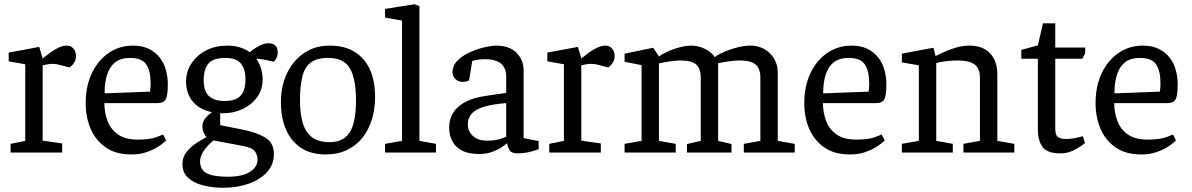

<svg xmlns="http://www.w3.org/2000/svg" viewBox="-20 -719 5618 905"><path d="M30 -41 99 -55V-416L21 -430V-471L165 -498L181 -443Q181 -443 192 -452Q203 -461 220.5 -473.5Q238 -486 257.5 -495Q277 -504 294 -504Q314 -504 326 -490.5Q338 -477 338 -455Q338 -438 330.5 -425.5Q323 -413 315.5 -407Q308 -401 308 -401L262 -413Q250 -416 244 -417Q238 -418 226 -418Q214 -418 199.5 -415Q185 -412 181 -411V-56L273 -43V0H30Z M599 9Q526 9 478.5 -24Q431 -57 407.5 -111.5Q384 -166 384 -233Q384 -313 413 -374Q442 -435 492.5 -469.5Q543 -504 607 -504Q651 -504 682 -488.5Q713 -473 733 -447.5Q753 -422 762 -389Q771 -356 771 -322Q771 -268 761 -250.5Q751 -233 723 -233H472Q472 -188 487 -148.5Q502 -109 536.5 -85Q571 -61 629 -61Q688 -61 718.5 -73Q749 -85 749 -85L763 -57Q763 -57 752 -47Q741 -37 719.5 -24Q698 -11 668 -1Q638 9 599 9ZM473 -279 687 -287Q690 -305 690 -327Q690 -383 670 -414.5Q650 -446 592 -446Q551 -446 525 -427Q499 -408 486 -370.5Q473 -333 473 -279Z M1032 166Q982 166 938 155Q894 144 867 119.5Q840 95 840 55Q840 20 861 -5Q882 -30 909 -47Q936 -64 954 -73Q946 -80 940 -94Q934 -108 934 -125Q934 -144 948 -161.5Q962 -179 979 -190Q936 -199 909 -220.5Q882 -242 869.5 -271.5Q857 -301 857 -333Q857 -382 882.5 -420.5Q908 -459 952 -481.5Q996 -504 1050 -504Q1085 -504 1111.5 -495.5Q1138 -487 1157 -473Q1158 -474 1172 -484.5Q1186 -495 1206 -505Q1226 -515 1245 -515Q1289 -515 1289 -472Q1289 -456 1282.5 -444.5Q1276 -433 1271 -428L1234 -436Q1220 -438 1211 -440Q1202 -442 1188 -442Q1204 -420 1211 -394Q1218 -368 1218 -346Q1218 -297 1192 -261Q1166 -225 1123.5 -205Q1081 -185 1031 -185H1018V-129L1124 -108Q1190 -95 1230.5 -70.5Q1271 -46 1271 8Q1271 57 1238.5 92.5Q1206 128 1152 147Q1098 166 1032 166ZM1054 114Q1121 114 1157.5 91.5Q1194 69 1194 32Q1194 12 1181.5 -5.5Q1169 -23 1125 -31L987 -57Q964 -40 943.5 -12.5Q923 15 923 42Q923 81 954 97.5Q985 114 1054 114ZM1039 -243Q1070 -243 1091.5 -252Q1113 -261 1125 -283.5Q1137 -306 1137 -346Q1137 -393 1115.5 -419.5Q1094 -446 1041 -446Q986 -446 963 -420Q940 -394 940 -341Q940 -288 965.5 -265.5Q991 -243 1039 -243Z M1515 9Q1446 9 1399 -22Q1352 -53 1328 -108.5Q1304 -164 1304 -240Q1304 -293 1319.5 -340.5Q1335 -388 1365 -425Q1395 -462 1437.5 -483Q1480 -504 1533 -504Q1605 -504 1652.5 -474Q1700 -444 1724 -390Q1748 -336 1748 -263Q1748 -206 1733 -156.5Q1718 -107 1688.5 -70Q1659 -33 1615.5 -12Q1572 9 1515 9ZM1534 -49Q1581 -49 1608.5 -72.5Q1636 -96 1647 -140Q1658 -184 1658 -245Q1658 -347 1629.5 -396.5Q1601 -446 1527 -446Q1471 -446 1442.5 -422.5Q1414 -399 1404 -354Q1394 -309 1394 -245Q1394 -186 1406.5 -141.5Q1419 -97 1449.5 -73Q1480 -49 1534 -49Z M1795 -41 1875 -55V-622L1795 -636V-677L1934 -699L1957 -690V-55L2035 -41V0H1795Z M2239 7Q2188 7 2156.5 -10Q2125 -27 2111 -55.5Q2097 -84 2097 -117Q2097 -158 2117 -189Q2137 -220 2176.5 -240Q2216 -260 2276 -268L2366 -281V-356Q2366 -400 2340.5 -420Q2315 -440 2268 -440Q2242 -440 2224 -436Q2206 -432 2206 -432L2191 -340Q2191 -340 2183.5 -336.5Q2176 -333 2159 -333Q2142 -333 2127.5 -345.5Q2113 -358 2113 -379Q2113 -410 2136.5 -433.5Q2160 -457 2194.5 -472.5Q2229 -488 2263 -496Q2297 -504 2317 -504Q2382 -504 2415 -470Q2448 -436 2448 -389V-68L2519 -54V-16Q2519 -16 2505 -11Q2491 -6 2468.5 -1Q2446 4 2419 4Q2391 4 2382 -11Q2373 -26 2371 -42H2367Q2361 -36 2343 -24Q2325 -12 2298 -2.5Q2271 7 2239 7ZM2277 -56Q2315 -56 2340.5 -65Q2366 -74 2366 -74V-233Q2304 -228 2264 -216.5Q2224 -205 2204.5 -184.5Q2185 -164 2185 -132Q2185 -101 2208.5 -78.5Q2232 -56 2277 -56Z M2569 -41 2638 -55V-416L2560 -430V-471L2704 -498L2720 -443Q2720 -443 2731 -452Q2742 -461 2759.5 -473.5Q2777 -486 2796.5 -495Q2816 -504 2833 -504Q2853 -504 2865 -490.5Q2877 -477 2877 -455Q2877 -438 2869.5 -425.5Q2862 -413 2854.5 -407Q2847 -401 2847 -401L2801 -413Q2789 -416 2783 -417Q2777 -418 2765 -418Q2753 -418 2738.5 -415Q2724 -412 2720 -411V-56L2812 -43V0H2569Z M2924 0V-41L3004 -55V-412L2924 -428V-466L3059 -494L3086 -453Q3120 -476 3163 -490Q3206 -504 3237 -504Q3271 -504 3302 -489Q3333 -474 3349 -450Q3368 -464 3398 -476.5Q3428 -489 3459.5 -496.5Q3491 -504 3517 -504Q3572 -504 3609 -467.5Q3646 -431 3646 -376V-55L3726 -41V0H3486V-41L3564 -55V-353Q3564 -396 3541.5 -415Q3519 -434 3466 -434Q3446 -434 3417 -430Q3388 -426 3365 -421Q3365 -415 3365 -408.5Q3365 -402 3365 -396V-55L3428 -40V0H3218V-40L3283 -55V-353Q3283 -397 3261 -415.5Q3239 -434 3186 -434Q3168 -434 3140 -430Q3112 -426 3086 -420V-55L3165 -41V0Z M3986 9Q3913 9 3865.5 -24Q3818 -57 3794.5 -111.5Q3771 -166 3771 -233Q3771 -313 3800 -374Q3829 -435 3879.5 -469.5Q3930 -504 3994 -504Q4038 -504 4069 -488.5Q4100 -473 4120 -447.5Q4140 -422 4149 -389Q4158 -356 4158 -322Q4158 -268 4148 -250.5Q4138 -233 4110 -233H3859Q3859 -188 3874 -148.5Q3889 -109 3923.5 -85Q3958 -61 4016 -61Q4075 -61 4105.5 -73Q4136 -85 4136 -85L4150 -57Q4150 -57 4139 -47Q4128 -37 4106.5 -24Q4085 -11 4055 -1Q4025 9 3986 9ZM3860 -279 4074 -287Q4077 -305 4077 -327Q4077 -383 4057 -414.5Q4037 -446 3979 -446Q3938 -446 3912 -427Q3886 -408 3873 -370.5Q3860 -333 3860 -279Z M4231 0V-41L4311 -55V-411L4231 -425V-466L4380 -494L4388 -461L4390 -455Q4397 -458 4421.5 -470Q4446 -482 4480.5 -493Q4515 -504 4550 -504Q4612 -504 4646.5 -468Q4681 -432 4681 -367V-55L4761 -41V0H4521V-41L4599 -55V-353Q4599 -396 4574 -415Q4549 -434 4494 -434Q4469 -434 4439.5 -430.5Q4410 -427 4393 -422V-55L4471 -41V0Z M4872 -442H4794V-484L4872 -505L4896 -609H4954V-495H5095V-467L5081 -442H4954V-114Q4954 -82 4966.5 -73Q4979 -64 5004 -64Q5033 -64 5058.5 -70.5Q5084 -77 5084 -77L5094 -45Q5095 -45 5078 -32.5Q5061 -20 5035 -8Q5009 4 4980 4Q4915 4 4893.5 -27Q4872 -58 4872 -107Z M5359 9Q5286 9 5238.5 -24Q5191 -57 5167.5 -111.5Q5144 -166 5144 -233Q5144 -313 5173 -374Q5202 -435 5252.5 -469.5Q5303 -504 5367 -504Q5411 -504 5442 -488.5Q5473 -473 5493 -447.5Q5513 -422 5522 -389Q5531 -356 5531 -322Q5531 -268 5521 -250.5Q5511 -233 5483 -233H5232Q5232 -188 5247 -148.5Q5262 -109 5296.5 -85Q5331 -61 5389 -61Q5448 -61 5478.5 -73Q5509 -85 5509 -85L5523 -57Q5523 -57 5512 -47Q5501 -37 5479.5 -24Q5458 -11 5428 -1Q5398 9 5359 9ZM5233 -279 5447 -287Q5450 -305 5450 -327Q5450 -383 5430 -414.5Q5410 -446 5352 -446Q5311 -446 5285 -427Q5259 -408 5246 -370.5Q5233 -333 5233 -279Z"/></svg>

Font: Faustina VF Beta
Style: Regular
Weight: 400
Designer: Alfonso Garcia
Foundry: Omnibus-Type
Version: Version 1.006